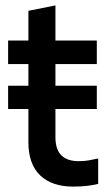

<svg xmlns="http://www.w3.org/2000/svg" viewBox="-20 -680 407 710"><path d="M250 10Q172 10 128.5 -31.5Q85 -73 85 -155V-640L185 -660V-173Q185 -127 207 -105.5Q229 -84 271 -84Q291 -84 308.5 -87Q326 -90 343 -94V0Q322 5 300.5 7.5Q279 10 250 10ZM10 -277V-363H338V-277ZM10 -443V-530H338V-443Z"/></svg>

Font: Radio Canada Big
Style: Regular
Weight: 400
Designer: Étienne Aubert Bonn
Foundry: Coppers and Brasses
Version: Version 1.001